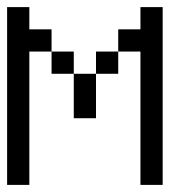

<svg xmlns="http://www.w3.org/2000/svg" viewBox="-20 -520 540 540"><path d="M0 -437.5V-500H62.5V-437.5ZM0 -375V-437.5H62.5V-375ZM375 -375V-437.5H437.5V-375ZM375 -437.5V-500H437.5V-437.5ZM375 -312.5V-375H437.5V-312.5ZM375 -250V-312.5H437.5V-250ZM375 -187.5V-250H437.5V-187.5ZM375 -125V-187.5H437.5V-125ZM375 -62.5V-125H437.5V-62.5ZM375 0V-62.5H437.5V0ZM0 -312.5V-375H62.5V-312.5ZM0 -250V-312.5H62.5V-250ZM0 -187.5V-250H62.5V-187.5ZM0 -125V-187.5H62.5V-125ZM0 -62.5V-125H62.5V-62.5ZM0 0V-62.5H62.5V0ZM62.5 -375V-437.5H125V-375ZM125 -312.5V-375H187.5V-312.5ZM250 -312.5V-375H312.5V-312.5ZM312.5 -375V-437.5H375V-375ZM187.5 -250V-312.5H250V-250ZM187.5 -187.5V-250H250V-187.5Z"/></svg>

Font: AprilSans
Style: Regular
Weight: 400
Designer: typesprite
Version: Version 1.001;PS 001.001;hotconv 1.0.88;makeotf.lib2.5.64775